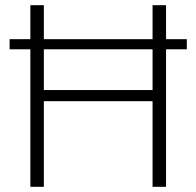

<svg xmlns="http://www.w3.org/2000/svg" viewBox="-20 -720 757 740"><path d="M700 -530H620V0H568V-330H149V0H97V-530H17V-569H97V-700H149V-569H568V-700H620V-569H700ZM568 -530H149V-373H568Z"/></svg>

Font: KoHo Light
Style: Regular
Weight: 300
Version: Version 1.000; ttfautohint (v1.6)